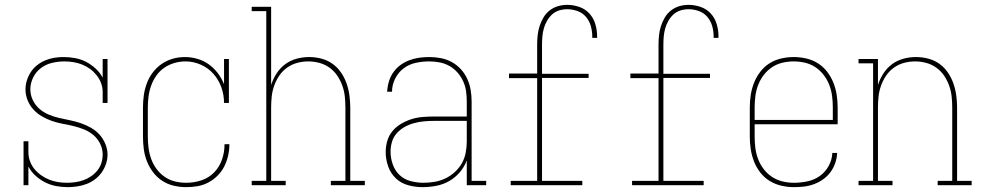

<svg xmlns="http://www.w3.org/2000/svg" viewBox="-20 -763 4040 791"><path d="M259 8Q235 8 211 3.5Q187 -1 165.5 -12Q144 -23 126 -39.5Q108 -56 97 -77V0H77V-181H97V-136Q97 -117 103.5 -99Q110 -81 122 -66.5Q134 -52 149.5 -41Q165 -30 182.5 -23Q200 -16 218.5 -13Q237 -10 256 -10Q273 -10 290.5 -12.5Q308 -15 324.5 -21Q341 -27 355.5 -37Q370 -47 381 -60.5Q392 -74 397.5 -91Q403 -108 403 -126Q403 -149 393 -170Q383 -191 365.5 -206Q348 -221 327 -229.5Q306 -238 283.5 -243.5Q261 -249 238.5 -253Q216 -257 194.5 -264.5Q173 -272 153 -283.5Q133 -295 117.5 -312Q102 -329 93.5 -350.5Q85 -372 85 -395Q85 -414 91 -432.5Q97 -451 107.5 -467Q118 -483 133.5 -495Q149 -507 167 -514.5Q185 -522 204 -525Q223 -528 242 -528Q266 -528 290 -523.5Q314 -519 335 -508Q356 -497 374 -480.5Q392 -464 403 -443V-520H423V-339H403V-384Q403 -403 396.5 -420.5Q390 -438 378 -453Q366 -468 351 -479Q336 -490 318.5 -497Q301 -504 282.5 -507Q264 -510 245 -510Q220 -510 194.5 -504Q169 -498 148.5 -482.5Q128 -467 116.5 -443.5Q105 -420 105 -395Q105 -372 115 -351Q125 -330 142 -315Q159 -300 180.5 -291Q202 -282 224 -277Q246 -272 268.5 -267.5Q291 -263 313 -255.5Q335 -248 355 -236.5Q375 -225 390 -208.5Q405 -192 414 -170Q423 -148 423 -126Q423 -106 416.5 -87Q410 -68 398.5 -52Q387 -36 371 -24Q355 -12 336.5 -5Q318 2 298 5Q278 8 259 8Z M747 8Q721 8 695.5 2Q670 -4 648.5 -18Q627 -32 611 -53Q595 -74 585.5 -98Q576 -122 572.5 -148Q569 -174 569 -200V-320Q569 -345 572.5 -370.5Q576 -396 585 -420Q594 -444 609.5 -464.5Q625 -485 646 -499.5Q667 -514 691.5 -521Q716 -528 742 -528Q768 -528 793.5 -520.5Q819 -513 840 -498Q861 -483 877 -462Q893 -441 903 -416V-520H923V-339H903Q903 -372 892 -403Q881 -434 859.5 -458.5Q838 -483 807.5 -496.5Q777 -510 745 -510Q721 -510 698.5 -503.5Q676 -497 657 -484Q638 -471 624.5 -452Q611 -433 603 -411Q595 -389 592 -366Q589 -343 589 -320V-200Q589 -177 592 -153.5Q595 -130 603 -108Q611 -86 625 -67Q639 -48 658.5 -34.5Q678 -21 701 -15.5Q724 -10 747 -10Q779 -10 809.5 -20Q840 -30 862 -52.5Q884 -75 894.5 -105.5Q905 -136 905 -167V-169H925V-167Q925 -144 919.5 -120.5Q914 -97 903.5 -76.5Q893 -56 876 -39Q859 -22 838 -11Q817 0 794 4Q771 8 747 8Z M1017 0V-18H1077V-717H1017V-735H1097V-413Q1105 -438 1119.5 -460.5Q1134 -483 1155 -498.5Q1176 -514 1201.5 -521Q1227 -528 1254 -528Q1279 -528 1304 -521.5Q1329 -515 1349.5 -500.5Q1370 -486 1384.5 -465Q1399 -444 1407.5 -420Q1416 -396 1419.5 -370.5Q1423 -345 1423 -320V-18H1483V0H1343V-18H1403V-320Q1403 -343 1400.5 -366Q1398 -389 1390 -411Q1382 -433 1369 -452Q1356 -471 1337 -484.5Q1318 -498 1295.5 -504Q1273 -510 1250 -510Q1227 -510 1204.5 -504Q1182 -498 1163 -484.5Q1144 -471 1131 -452Q1118 -433 1110 -411Q1102 -389 1099.5 -366Q1097 -343 1097 -320V-18H1157V0Z M1721 8Q1691 8 1661.5 0Q1632 -8 1610.5 -28.5Q1589 -49 1579 -78Q1569 -107 1569 -136Q1569 -160 1575.5 -182.5Q1582 -205 1597 -223Q1612 -241 1632.5 -253Q1653 -265 1675 -272Q1697 -279 1720.5 -281Q1744 -283 1767 -283H1903V-345Q1903 -366 1900 -387.5Q1897 -409 1888 -428.5Q1879 -448 1864.5 -464.5Q1850 -481 1831 -491.5Q1812 -502 1791 -506Q1770 -510 1748 -510Q1720 -510 1692.5 -504Q1665 -498 1643 -481.5Q1621 -465 1608 -439Q1595 -413 1595 -385H1575Q1576 -406 1582 -426.5Q1588 -447 1600 -464.5Q1612 -482 1629 -494.5Q1646 -507 1665.5 -514.5Q1685 -522 1706 -525Q1727 -528 1748 -528Q1772 -528 1796 -523.5Q1820 -519 1841 -507.5Q1862 -496 1878.5 -478Q1895 -460 1905 -438Q1915 -416 1919 -392.5Q1923 -369 1923 -345V-18H1983V0H1903V-102Q1893 -75 1874 -53Q1855 -31 1830.5 -17Q1806 -3 1777.5 2.5Q1749 8 1721 8ZM1724 -10Q1748 -10 1771 -14Q1794 -18 1815 -28Q1836 -38 1853.5 -54Q1871 -70 1882.5 -90Q1894 -110 1898.5 -133.5Q1903 -157 1903 -180V-265H1767Q1747 -265 1726 -263Q1705 -261 1685 -255.5Q1665 -250 1647 -240Q1629 -230 1615 -214.5Q1601 -199 1595 -179Q1589 -159 1589 -138Q1589 -112 1598 -86Q1607 -60 1626 -42Q1645 -24 1671.5 -17Q1698 -10 1724 -10Z M2084 0V-18H2193V-441H2077V-460H2193V-579Q2193 -598 2195 -617.5Q2197 -637 2203 -655.5Q2209 -674 2219 -691Q2229 -708 2244.5 -720Q2260 -732 2278.5 -737.5Q2297 -743 2317 -743Q2342 -743 2366.5 -734.5Q2391 -726 2408 -707.5Q2425 -689 2432.5 -664Q2440 -639 2440 -614V-607H2420V-613Q2420 -635 2414 -656Q2408 -677 2394 -693.5Q2380 -710 2359 -717.5Q2338 -725 2317 -725Q2300 -725 2283.5 -720Q2267 -715 2254.5 -703.5Q2242 -692 2233.5 -677Q2225 -662 2220.5 -646Q2216 -630 2214.5 -613Q2213 -596 2213 -579V-459H2405V-442H2213V-18H2379V0Z M2584 0V-18H2693V-441H2577V-460H2693V-579Q2693 -598 2695 -617.5Q2697 -637 2703 -655.5Q2709 -674 2719 -691Q2729 -708 2744.5 -720Q2760 -732 2778.5 -737.5Q2797 -743 2817 -743Q2842 -743 2866.5 -734.5Q2891 -726 2908 -707.5Q2925 -689 2932.5 -664Q2940 -639 2940 -614V-607H2920V-613Q2920 -635 2914 -656Q2908 -677 2894 -693.5Q2880 -710 2859 -717.5Q2838 -725 2817 -725Q2800 -725 2783.5 -720Q2767 -715 2754.5 -703.5Q2742 -692 2733.5 -677Q2725 -662 2720.5 -646Q2716 -630 2714.5 -613Q2713 -596 2713 -579V-459H2905V-442H2713V-18H2879V0Z M3251 8Q3225 8 3199 2Q3173 -4 3151 -17.5Q3129 -31 3112.5 -52Q3096 -73 3086.5 -97.5Q3077 -122 3073 -148Q3069 -174 3069 -200V-320Q3069 -346 3073 -372Q3077 -398 3086.5 -422Q3096 -446 3112 -467Q3128 -488 3150 -502Q3172 -516 3198 -522Q3224 -528 3250 -528Q3276 -528 3302 -522Q3328 -516 3350 -502Q3372 -488 3388 -467Q3404 -446 3413.5 -422Q3423 -398 3427 -372Q3431 -346 3431 -320V-251H3089V-200Q3089 -176 3092 -152.5Q3095 -129 3103.5 -107Q3112 -85 3126.5 -66Q3141 -47 3161 -34Q3181 -21 3204 -15.5Q3227 -10 3251 -10Q3279 -10 3307 -16Q3335 -22 3357.5 -38Q3380 -54 3394 -79.5Q3408 -105 3409 -133H3429Q3428 -112 3421 -91.5Q3414 -71 3401.5 -54Q3389 -37 3371.5 -24.5Q3354 -12 3334 -4.5Q3314 3 3293 5.5Q3272 8 3251 8ZM3089 -269H3411V-320Q3411 -344 3408 -367.5Q3405 -391 3396.5 -413Q3388 -435 3373.5 -454Q3359 -473 3339.5 -486Q3320 -499 3297 -504.5Q3274 -510 3250 -510Q3226 -510 3203 -504.5Q3180 -499 3160.5 -486Q3141 -473 3126.5 -454Q3112 -435 3103.5 -413Q3095 -391 3092 -367.5Q3089 -344 3089 -320Z M3517 0V-18H3577V-502H3517V-520H3597V-413Q3605 -438 3619.5 -460.5Q3634 -483 3655 -498.5Q3676 -514 3701.5 -521Q3727 -528 3754 -528Q3779 -528 3804 -521.5Q3829 -515 3849.5 -500.5Q3870 -486 3884.5 -465Q3899 -444 3907.5 -420Q3916 -396 3919.5 -370.5Q3923 -345 3923 -320V-18H3983V0H3843V-18H3903V-320Q3903 -343 3900.5 -366Q3898 -389 3890 -411Q3882 -433 3869 -452Q3856 -471 3837 -484.5Q3818 -498 3795.5 -504Q3773 -510 3750 -510Q3727 -510 3704.5 -504Q3682 -498 3663 -484.5Q3644 -471 3631 -452Q3618 -433 3610 -411Q3602 -389 3599.5 -366Q3597 -343 3597 -320V-18H3657V0Z"/></svg>

Font: Iosevka Curly Slab Thin
Style: Regular
Weight: 100
Monospace: yes
Designer: Belleve Invis
Foundry: Belleve Invis
Version: Version 22.1.2; ttfautohint (v1.8.4)